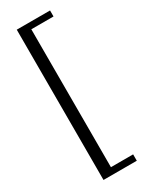

<svg xmlns="http://www.w3.org/2000/svg" viewBox="-215 -745 717 914"><g transform="rotate(-30 144.0 -288.0)"><path d="M60 -701H243V-668H121V90H243V125H60Z"/></g></svg>

Font: Taviraj Light
Style: Regular
Weight: 300
Designer: Katatrad Team
Foundry: CadsonDemak
Version: Version 1.001